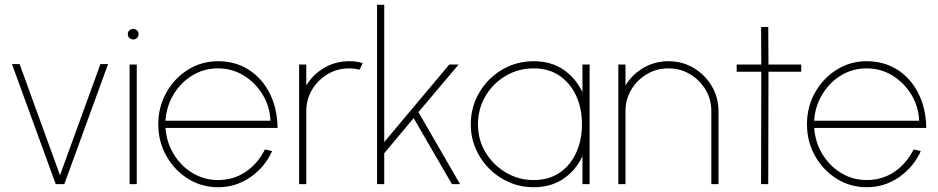

<svg xmlns="http://www.w3.org/2000/svg" viewBox="-20 -770 3924 803"><path d="M249 0H213L30 -502H62L231 -37L400 -502H432Z M522 -500H552V0H522ZM537.5 -605Q528 -605 521.2 -611.2Q514.5 -617.5 514.5 -627Q514.5 -637 521.2 -643Q528 -649 537.5 -649Q546.5 -649 553 -643Q559.5 -637 559.5 -627Q559.5 -617.5 553 -611.2Q546.5 -605 537.5 -605Z M892 13Q823 13 766.2 -22.5Q709.5 -58 675.8 -117.8Q642 -177.5 642 -250Q642 -323 675.8 -383Q709.5 -443 766.2 -478.5Q823 -514 892 -514Q963.5 -514 1019.2 -479Q1075 -444 1107.2 -381.2Q1139.5 -318.5 1141 -235H672Q677 -172.5 707.8 -123.2Q738.5 -74 786.5 -45.5Q834.5 -17 892 -17Q956 -17 1007 -51Q1058 -85 1088 -145L1118 -138Q1088 -71.5 1027.5 -29.2Q967 13 892 13ZM672 -265H1111Q1109 -323.5 1079 -373.5Q1049 -423.5 1000 -453.8Q951 -484 892 -484Q832.5 -484 784.2 -454.5Q736 -425 706 -375.2Q676 -325.5 672 -265Z M1231 0V-500H1261V-412.5Q1288.5 -458.5 1336 -486.2Q1383.5 -514 1440.5 -514Q1470 -514 1497 -506.5L1484 -478.5Q1462 -484 1440.5 -484Q1391 -484 1350.2 -459.8Q1309.5 -435.5 1285.2 -395Q1261 -354.5 1261 -304.5V0Z M1904 0H1870L1710 -276L1587 -129V0H1557V-750H1587V-176L1859 -500H1898L1730 -301Z M2416 -500H2446V0H2416V-117Q2389 -58.5 2337 -22.8Q2285 13 2212 13Q2157.5 13 2110 -7.5Q2062.5 -28 2026.2 -64.2Q1990 -100.5 1969.5 -148Q1949 -195.5 1949 -250Q1949 -323 1984.5 -383Q2020 -443 2079.8 -478.5Q2139.5 -514 2212 -514Q2285 -514 2337 -478.2Q2389 -442.5 2416 -384ZM2212 -17Q2276.5 -17 2321.8 -48.5Q2367 -80 2390.5 -133Q2414 -186 2414 -250Q2414 -315.5 2390 -368.5Q2366 -421.5 2320.8 -452.8Q2275.5 -484 2212 -484Q2147.5 -484 2094.5 -452.5Q2041.5 -421 2010.2 -367.8Q1979 -314.5 1979 -250Q1979 -184.5 2011.2 -131.8Q2043.5 -79 2096.5 -48Q2149.5 -17 2212 -17Z M2985 -304.5V0H2955V-304.5Q2955 -354.5 2930.8 -395Q2906.5 -435.5 2865.8 -459.8Q2825 -484 2775.5 -484Q2726 -484 2685.2 -459.8Q2644.5 -435.5 2620.2 -395Q2596 -354.5 2596 -304.5V0H2566V-500H2596V-412.5Q2623.5 -458.5 2671 -486.2Q2718.5 -514 2775.5 -514Q2833.5 -514 2881 -485.8Q2928.5 -457.5 2956.8 -410Q2985 -362.5 2985 -304.5Z M3331 -470H3194L3193 0H3163L3164 -470H3061V-500H3164L3163 -657H3193L3194 -500H3331Z M3605 13Q3536 13 3479.2 -22.5Q3422.5 -58 3388.8 -117.8Q3355 -177.5 3355 -250Q3355 -323 3388.8 -383Q3422.5 -443 3479.2 -478.5Q3536 -514 3605 -514Q3676.5 -514 3732.2 -479Q3788 -444 3820.2 -381.2Q3852.5 -318.5 3854 -235H3385Q3390 -172.5 3420.8 -123.2Q3451.5 -74 3499.5 -45.5Q3547.5 -17 3605 -17Q3669 -17 3720 -51Q3771 -85 3801 -145L3831 -138Q3801 -71.5 3740.5 -29.2Q3680 13 3605 13ZM3385 -265H3824Q3822 -323.5 3792 -373.5Q3762 -423.5 3713 -453.8Q3664 -484 3605 -484Q3545.5 -484 3497.2 -454.5Q3449 -425 3419 -375.2Q3389 -325.5 3385 -265Z"/></svg>

Font: Urbanist Thin
Style: Regular
Weight: 100
Designer: Corey Hu
Foundry: Corey Hu
Version: Version 1.330; ttfautohint (v1.8.4.7-5d5b)